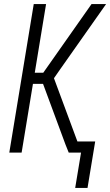

<svg xmlns="http://www.w3.org/2000/svg" viewBox="-20 -755 545 950"><path d="M352 175 381 0H320L304 -40L193 -340H143L87 0H26L147 -735H208L152 -395H194L433 -735H505L279 -414L247 -368L363 -55H451L413 175Z"/></svg>

Font: Iosevka Curly Light
Style: Italic
Weight: 300
Italic angle: -9°
Monospace: yes
Designer: Belleve Invis
Foundry: Belleve Invis
Version: Version 22.1.2; ttfautohint (v1.8.4)